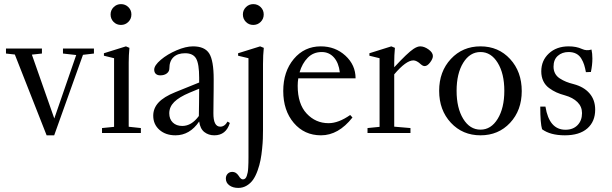

<svg xmlns="http://www.w3.org/2000/svg" viewBox="-20 -652 2997 941"><path d="M208.5 11.2 52.7 -384.8 9.3 -389.6V-414.1H185.5V-389.6L136.2 -384.3L246.1 -71.3L353.5 -382.3L288.6 -389.6V-414.1H440.4V-389.6L386.7 -383.3L245.6 11.2Z M522 -581.1Q522 -602.1 536.9 -616.9Q551.8 -631.8 572.8 -631.8Q594.2 -631.8 609.1 -617.2Q624 -602.5 624 -581.1Q624 -559.6 609.1 -544.7Q594.2 -529.8 572.8 -529.8Q551.3 -529.8 536.6 -544.7Q522 -559.6 522 -581.1ZM480 0V-24.4L539.1 -30.3V-366.7L489.3 -378.9V-391.1L597.2 -424.8L614.3 -417.5Q610.8 -379.9 610.8 -346.2V-30.8L670.4 -24.4V0Z M839.8 11.2Q792 11.2 761.5 -15.6Q731 -42.5 731 -85Q731 -121.6 757.1 -149.7Q783.2 -177.7 838.9 -200.2L956.1 -247.6V-271Q956.1 -338.9 941.2 -365Q926.3 -391.1 887.2 -391.1Q850.6 -391.1 830.3 -371.8Q810.1 -352.5 810.1 -316.9Q810.1 -301.8 797.6 -292.2Q785.2 -282.7 765.6 -282.7Q751.5 -282.7 743.7 -290Q735.8 -297.4 735.8 -310.5Q735.8 -331.5 768.1 -358.9Q800.3 -386.2 845.5 -405.5Q890.6 -424.8 925.8 -424.8Q983.4 -424.8 1005.4 -389.9Q1027.3 -355 1027.3 -263.7Q1027.3 -238.8 1027.1 -211.2Q1026.9 -183.6 1026.4 -149.9Q1025.9 -116.2 1025.9 -97.7Q1025.4 -31.2 1059.6 -31.2Q1081.1 -31.2 1095.2 -56.2L1106.4 -49.3Q1087.9 11.2 1030.3 11.2Q1002 11.2 981.4 -4.9Q960.9 -21 956.1 -56.6Q910.2 11.2 839.8 11.2ZM809.6 -96.7Q809.6 -68.4 826.9 -51.5Q844.2 -34.7 873.5 -34.7Q918.9 -34.7 954.6 -83.5Q955.1 -106 955.6 -150.6Q956.1 -195.3 956.1 -217.3L909.2 -197.8Q857.9 -176.3 833.7 -152.1Q809.6 -127.9 809.6 -96.7Z M1170.4 -581.1Q1170.4 -602.1 1185.3 -616.9Q1200.2 -631.8 1221.2 -631.8Q1242.7 -631.8 1257.6 -617.2Q1272.5 -602.5 1272.5 -581.1Q1272.5 -559.6 1257.6 -544.7Q1242.7 -529.8 1221.2 -529.8Q1199.7 -529.8 1185.1 -544.7Q1170.4 -559.6 1170.4 -581.1ZM1147.9 269Q1121.1 269 1104 256.3Q1086.9 243.7 1086.9 223.1Q1086.9 209 1095.7 199.7Q1104.5 190.4 1118.7 190.4Q1136.7 190.4 1148.9 208.5Q1153.3 215.3 1155.8 218.5Q1158.2 221.7 1162.1 224.4Q1166 227.1 1170.9 227.1Q1177.2 227.1 1181.9 222.9Q1186.5 218.8 1189.5 210Q1192.4 201.2 1194.1 192.6Q1195.8 184.1 1196.5 169.7Q1197.3 155.3 1197.5 145.5Q1197.8 135.7 1197.8 119.6V-366.7L1147 -378.9V-391.1L1254.9 -424.8L1272.9 -417.5Q1269 -383.3 1269 -337.9V-15.1Q1269 6.8 1268.3 27.3Q1267.6 47.9 1264.6 77.6Q1261.7 107.4 1256.8 132.3Q1252 157.2 1242.7 183.3Q1233.4 209.5 1221.2 227.5Q1209 245.6 1189.9 257.3Q1170.9 269 1147.9 269Z M1553.2 11.2Q1471.7 11.2 1419.9 -49.6Q1368.2 -110.4 1368.2 -206.1Q1368.2 -301.3 1419.9 -363Q1471.7 -424.8 1552.2 -424.8Q1623 -424.8 1672.9 -379.2Q1722.7 -333.5 1722.7 -268.1H1441.9Q1439 -250 1439 -231.4Q1439 -142.6 1482.9 -95.5Q1526.9 -48.3 1590.3 -48.3Q1639.2 -48.3 1696.3 -88.4L1707.5 -76.2Q1638.7 11.2 1553.2 11.2ZM1557.1 -397Q1515.6 -397 1488.3 -369.1Q1460.9 -341.3 1448.2 -297.4H1645.5Q1640.1 -344.2 1616.5 -370.6Q1592.8 -397 1557.1 -397Z M1781.2 0V-24.4L1840.3 -30.3V-366.7L1790.5 -378.9V-391.1L1897.9 -424.8L1915.5 -417.5Q1912.1 -379.9 1912.1 -346.2V-322.3Q1977.5 -393.1 2006.3 -412.1Q2025.4 -424.8 2039.6 -424.8Q2059.1 -424.8 2080.3 -409.7Q2101.6 -394.5 2101.6 -377.4Q2101.6 -363.8 2087.9 -345.9Q2074.2 -328.1 2061.5 -328.1Q2052.2 -328.1 2042 -337.4Q2022 -356 2005.9 -356Q1970.2 -356 1912.1 -287.6V-31.2L1991.7 -24.4V0Z M2132.3 -207Q2132.3 -301.3 2189.7 -363Q2247.1 -424.8 2335 -424.8Q2422.9 -424.8 2480 -362.8Q2537.1 -300.8 2537.1 -205.6Q2537.1 -111.3 2480 -50Q2422.9 11.2 2335 11.2Q2247.1 11.2 2189.7 -50.5Q2132.3 -112.3 2132.3 -207ZM2335 -16.6Q2386.7 -16.6 2419.2 -69.6Q2451.7 -122.6 2451.7 -207Q2451.7 -291.5 2419.2 -344.2Q2386.7 -397 2335 -397Q2282.7 -397 2250.2 -344.2Q2217.8 -291.5 2217.8 -207Q2217.8 -122.6 2250.2 -69.6Q2282.7 -16.6 2335 -16.6Z M2636.7 -18.6Q2627.9 -47.9 2627.9 -129.4H2653.3Q2671.4 -16.1 2751.5 -16.1Q2788.6 -16.1 2810.5 -38.6Q2832.5 -61 2832.5 -97.7Q2832.5 -129.4 2810.1 -151.6Q2787.6 -173.8 2749 -184.6Q2725.6 -190.9 2707.5 -199Q2689.5 -207 2671.1 -220.5Q2652.8 -233.9 2642.8 -254.6Q2632.8 -275.4 2632.8 -302.2Q2632.8 -355.5 2670.2 -390.1Q2707.5 -424.8 2767.1 -424.8Q2804.7 -424.8 2832 -412.1Q2855 -401.4 2878.9 -409.2Q2883.3 -390.1 2883.3 -365.2Q2883.3 -333 2876 -299.3L2851.6 -298.3Q2847.7 -319.3 2843 -334.2Q2838.4 -349.1 2829.1 -364.7Q2819.8 -380.4 2804.2 -388.7Q2788.6 -397 2766.6 -397Q2734.9 -397 2713.9 -378.4Q2692.9 -359.9 2692.9 -325.2Q2692.9 -306.6 2700.7 -292Q2708.5 -277.3 2723.6 -267.6Q2738.8 -257.8 2754.4 -251.5Q2770 -245.1 2791.5 -239.7Q2841.3 -226.6 2869.1 -194.6Q2897 -162.6 2897 -114.7Q2897 -56.2 2858.4 -22.5Q2819.8 11.2 2748.5 11.2Q2677.2 11.2 2636.7 -18.6Z"/></svg>

Font: Elstob 18pt
Style: Regular
Weight: 400
Designer: Peter S. Baker
Version: Version 1.015